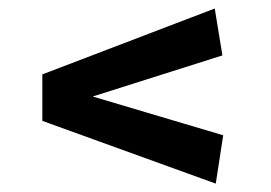

<svg xmlns="http://www.w3.org/2000/svg" viewBox="-20 -547 640 454"><path d="M490.2 -112.8 80.1 -261.2V-371.1L487.8 -526.9L505.9 -416L199.2 -318.8L507.8 -227.1Z"/></svg>

Font: Apfel Grotezk Mittel
Style: Regular
Weight: 500
Designer: Luigi Gorlero
Foundry: © 2023, Luigi Gorlero & Collletttivo
Version: Version 2.000;Glyphs 3.2 (3217)